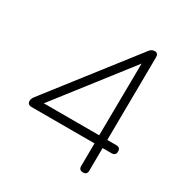

<svg xmlns="http://www.w3.org/2000/svg" viewBox="-151 -747 820 862"><g transform="rotate(30 259.0 -316.5)"><path d="M377 -21 378 -139H51Q30 -139 30 -160Q30 -170 39 -182L380 -620Q390 -633 406 -633Q424 -633 424 -612L420 -181H467Q488 -181 488 -160Q488 -139 467 -139H420L419 -21Q419 0 398 0Q377 0 377 -21ZM91 -181H378L382 -555Z"/></g></svg>

Font: Jura Light
Style: Regular
Weight: 300
Designer: Daniel Johnson, Alexei Vanyashin
Foundry: Daniel Johnson
Version: Version 5.103